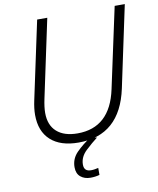

<svg xmlns="http://www.w3.org/2000/svg" viewBox="-99 -790 889 1083"><g transform="rotate(-10 345.5 -248.5)"><path d="M300 10Q537 10 592 -248L691 -714H633L534 -254Q489 -42 303 -42Q226 -42 184 -79.5Q142 -117 142 -187Q142 -220 152 -267L247 -714H189L94 -269Q84 -223 84 -186Q84 -92 140 -41Q196 10 300 10ZM331 217Q359 217 383 210V170Q374 172 363.5 174Q353 176 341 176Q301 176 301 137Q301 93 337.5 58.5Q374 24 406 0L368 -6Q323 23 287.5 58.5Q252 94 252 143Q252 180 274.5 198.5Q297 217 331 217Z"/></g></svg>

Font: Noto Sans UI Light
Style: Italic
Weight: 300
Italic angle: -12°
Designer: Monotype Design Team
Foundry: Monotype Imaging Inc.
Version: Version 1.901